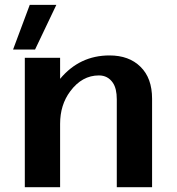

<svg xmlns="http://www.w3.org/2000/svg" viewBox="-20 -777 734 797"><path d="M103.5 -756.8H213.9L125.5 -571.3H34.2ZM83 0V-537.1H229.5V-449.7Q310.5 -546.9 434.6 -546.9Q515.6 -546.9 563 -500Q611.3 -453.1 611.3 -367.2V0H464.8V-364.7Q464.8 -409.2 448.7 -433.1Q427.7 -463.9 390.6 -463.9Q320.3 -463.9 271.5 -397.9Q229.5 -341.8 229.5 -262.7V0Z"/></svg>

Font: Klaudia
Style: Bold
Weight: 700
Designer: Wojciech Kalinowski "wmk69" (wmk69@o2.pl)
Foundry: Wojciech Kalinowski "wmk69" (wmk69@o2.pl)
Version: Version 3.1.0; 2021-05-10